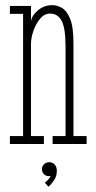

<svg xmlns="http://www.w3.org/2000/svg" viewBox="-20 -546 363 728"><path d="M17.5 0V-30H67.5V-493.5H17.5V-523.5H97.5V-466.5Q102.5 -490 125.5 -508.2Q148.5 -526.5 178.5 -526.5Q195 -526.5 213.5 -516.8Q232 -507 245.2 -476.5Q258.5 -446 258.5 -383.5V-30H308.5V0H179.5V-30H228.5V-370Q228.5 -438.5 214 -466.5Q199.5 -494.5 169.5 -494.5Q148.5 -494.5 132.2 -475.2Q116 -456 106.8 -429.2Q97.5 -402.5 97.5 -379V-30H146.5V0ZM163.5 162 150 146.5Q155 143.5 163.2 134.5Q171.5 125.5 171.5 120Q170.5 122 165.5 122Q154 122 146.5 114.2Q139 106.5 139 95.5Q139 84 147.2 76.5Q155.5 69 166.5 69Q180 69 187.8 78.2Q195.5 87.5 195.5 102Q195.5 122 184.8 137.8Q174 153.5 163.5 162Z"/></svg>

Font: Imbue 10pt Thin
Style: Regular
Weight: 100
Designer: Tyler Finck
Foundry: Etcetera Type Company
Version: Version 1.102; ttfautohint (v1.8.3)